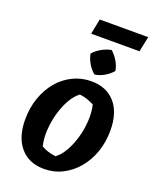

<svg xmlns="http://www.w3.org/2000/svg" viewBox="-155 -918 812 1016"><g transform="rotate(20 251.0 -410.0)"><path d="M219 12Q134 12 85.5 -44.5Q37 -101 37 -201Q37 -267 57 -323.5Q77 -380 112 -421.5Q147 -463 195 -486.5Q243 -510 298 -510Q384 -510 432.5 -454.5Q481 -399 481 -299Q481 -233 461 -176.5Q441 -120 405.5 -78Q370 -36 322.5 -12Q275 12 219 12ZM254 -72Q280 -90 301.5 -127Q323 -164 336.5 -210.5Q350 -257 353 -306Q356 -355 346 -397Q326 -407 306 -414Q286 -421 264 -423Q237 -403 216 -366Q195 -329 182 -282.5Q169 -236 166 -188Q163 -140 173 -98Q191 -87 211 -81Q231 -75 254 -72ZM210 -746 227 -832H500L482 -746ZM342 -702Q363 -683 378.5 -657Q394 -631 398 -604Q380 -583 353.5 -567.5Q327 -552 300 -549Q279 -566 263.5 -592Q248 -618 243 -646Q261 -667 287.5 -682Q314 -697 342 -702Z"/></g></svg>

Font: Piazzolla Thin ExtraBold
Style: Italic
Weight: 800
Italic angle: -11.3°
Version: Version 2.005